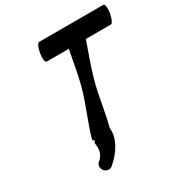

<svg xmlns="http://www.w3.org/2000/svg" viewBox="-233 -968 1308 1383"><g transform="rotate(-30 421.0 -276.0)"><path d="M298 237C380 170 435 74 424 -9C456 -127 467 -244 500 -363C526 -459 563 -554 596 -650H804C817 -650 832 -684 839 -725C846 -766 841 -800 828 -800H294C281 -800 265 -766 259 -725C252 -684 257 -650 270 -650H454C435 -554 421 -459 395 -363C362 -241 305 -121 272 0C271 6 277 11 287 15C278 24 274 32 276 37C286 79 278 131 235 163C216 179 215 209 232 230C249 250 279 254 298 237Z"/></g></svg>

Font: Nupuram Black Oblique
Style: Regular
Weight: 900
Designer: Santhosh Thottingal (santhosh.thottingal@gmail.com)
Foundry: SMC
Version: Version 1.000